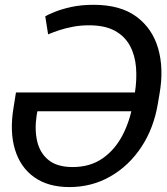

<svg xmlns="http://www.w3.org/2000/svg" viewBox="-20 -757 684 787"><path d="M363.8 -737.3Q473.1 -737.3 538.8 -689Q604.5 -640.6 628.2 -558.6Q651.9 -476.6 634.3 -375L627.4 -334Q610.8 -232.4 559.8 -155Q508.8 -77.6 432.6 -33.9Q356.4 9.8 264.2 9.8Q177.7 9.8 120.8 -30.3Q64 -70.3 41.5 -143.6Q19 -216.8 35.6 -316.4L45.4 -377.9H571.8L559.1 -300.8H133.3L130.4 -285.2Q121.1 -225.6 132.6 -177.2Q144 -128.9 179.4 -100.6Q214.8 -72.3 277.8 -72.3Q349.1 -72.3 399.9 -107.4Q450.7 -142.6 481.9 -202.1Q513.2 -261.7 524.9 -334L532.7 -375Q541.5 -430.2 537.6 -480.2Q533.7 -530.3 512.7 -569.3Q491.7 -608.4 450.7 -630.9Q409.7 -653.3 345.2 -653.3Q310.5 -653.3 279.5 -647.5Q248.5 -641.6 222.7 -633.1Q196.8 -624.5 177.2 -616.2L165.5 -690.4Q176.8 -696.8 203.9 -708Q231 -719.2 271.7 -728.3Q312.5 -737.3 363.8 -737.3Z"/></svg>

Font: Inter Tight
Style: Italic
Weight: 400
Italic angle: -9.39999°
Designer: Rasmus Andersson
Foundry: rsms
Version: Version 3.002